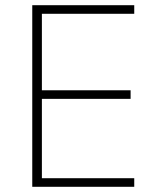

<svg xmlns="http://www.w3.org/2000/svg" viewBox="-20 -718 606 738"><path d="M496 0V-33H141V-338H482V-371H141V-665H496V-698H104V0Z"/></svg>

Font: IBM Plex Arabic ExtraLight
Style: Regular
Weight: 200
Designer: Mike Abbink, Paul van der Laan, Pieter van Rosmalen, Wael Morcos, Khajak Apelian
Foundry: Bold Monday
Version: Version 1.0